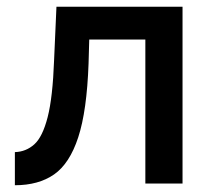

<svg xmlns="http://www.w3.org/2000/svg" viewBox="-20 -543 626 568"><path d="M24 5V-93Q57 -94 81.5 -116Q106 -138 121 -196.5Q136 -255 140 -365L147 -523H520V0H410V-426H244L242 -355Q237 -215 211.5 -137Q186 -59 140 -27Q94 5 24 5Z"/></svg>

Font: Raleway SemiBold
Style: Regular
Weight: 600
Designer: Matt McInerney, Pablo Impallari, Rodrigo Fuenzalida
Foundry: Matt McInerney, Pablo Impallari, Rodrigo Fuenzalida
Version: Version 4.026